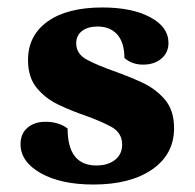

<svg xmlns="http://www.w3.org/2000/svg" viewBox="-20 -482 521 514"><path d="M230 12Q143 12 89 -18.5Q35 -49 35 -96Q35 -124 53.5 -140Q72 -156 102 -156Q137 -156 161 -138Q161 -39 238 -39Q269 -39 288 -54Q307 -69 307 -95Q307 -127 277 -143Q247 -159 207 -173Q172 -185 137 -201.5Q102 -218 78.5 -246.5Q55 -275 55 -321Q55 -387 107.5 -424.5Q160 -462 254 -462Q333 -462 382 -436Q431 -410 431 -367Q431 -341 412 -325Q393 -309 363 -309Q333 -309 313 -327Q313 -368 294 -389.5Q275 -411 241 -411Q215 -411 199.5 -399Q184 -387 184 -366Q184 -337 214 -321.5Q244 -306 284 -292Q321 -279 358.5 -262Q396 -245 421 -216Q446 -187 446 -139Q446 -69 387.5 -28.5Q329 12 230 12Z"/></svg>

Font: Petrona ExtraBold
Style: Regular
Weight: 800
Designer: Ringo R. Seeber
Foundry: Ringo R. Seeber
Version: Version 2.001; ttfautohint (v1.8.3)